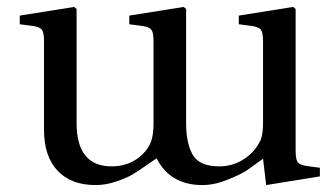

<svg xmlns="http://www.w3.org/2000/svg" viewBox="-20 -522 963 554"><path d="M833 -406V-88Q833 -62 839 -54Q845 -46 865 -43L903 -38V-13L748 12L739 -64Q709 -42 693 -31Q677 -20 638 -4Q599 12 564 12Q471 12 432 -65Q428 -63 402.5 -45Q377 -27 360.5 -17.5Q344 -8 314.5 2Q285 12 256 12Q185 12 146 -29.5Q107 -71 107 -147V-402Q107 -428 101 -436Q95 -444 75 -447L37 -452V-477L194 -502L201 -496V-403V-167Q201 -42 302 -42Q343 -42 373.5 -62.5Q404 -83 416 -114Q423 -133 423 -169V-402Q423 -428 417 -436Q411 -444 391 -447L353 -452V-477L510 -502L517 -496V-406V-167Q517 -109 536 -75.5Q555 -42 613 -42Q652 -42 684 -63Q716 -84 731 -116Q739 -132 739 -169V-402Q739 -428 733 -436Q727 -444 707 -447L669 -452V-477L826 -502L833 -496Z"/></svg>

Font: Linguistics Pro
Style: Regular
Weight: 400
Designer: Stefan Peev, Context Ltd
Foundry: Stefan Peev, Context Ltd
Version: Version 001.000